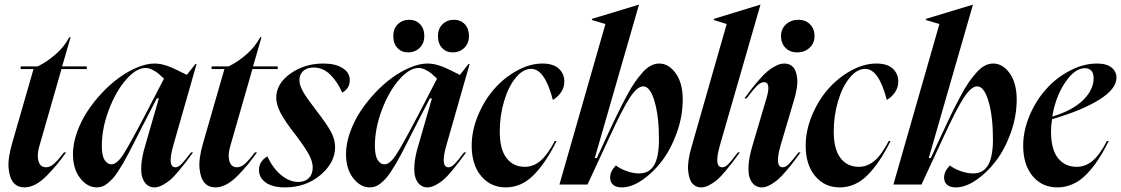

<svg xmlns="http://www.w3.org/2000/svg" viewBox="-20 -793 4817 825"><path d="M33.2 -181.2 124 -496.1H68.8V-507.8H142.1Q181.6 -526.9 219.2 -559.8Q256.8 -592.8 277.8 -632.8H283.2L247.1 -507.8H353V-496.1H244.1L151.9 -174.8Q140.1 -137.2 142.8 -114.7Q145.5 -92.3 154.5 -83.3Q163.6 -74.2 178.2 -74.2Q194.8 -74.2 211.7 -88.9Q228.5 -103.5 254.9 -138.2H264.2Q241.2 -106.4 223.9 -85.4Q206.5 -64.5 181.9 -39.1Q157.2 -13.7 132.8 -0.7Q108.4 12.2 85 12.2Q56.6 12.2 39.1 -6.8Q21.5 -25.9 17.1 -68.8Q12.7 -111.8 33.2 -181.2Z M458.5 -86.9Q482.4 -86.9 509.8 -129.4Q537.1 -171.9 603.5 -298.8L684.6 -455.1Q669.9 -469.2 659.9 -477.5Q649.9 -485.8 634.5 -493.4Q619.1 -501 605.5 -501Q565.4 -501 521.2 -450.2Q477.1 -399.4 447.3 -320.1Q417.5 -240.7 417.5 -166Q417.5 -124.5 429.4 -105.7Q441.4 -86.9 458.5 -86.9ZM293.5 -130.9Q293.5 -174.8 310.1 -222.4Q326.7 -270 354 -312.3Q381.3 -354.5 417.5 -393.1Q453.6 -431.6 492.2 -459.5Q530.8 -487.3 570.6 -503.7Q610.4 -520 643.6 -520Q650.4 -520 657.2 -519.3Q664.1 -518.6 669.7 -517.8Q675.3 -517.1 683.1 -514.6Q690.9 -512.2 695.6 -511Q700.2 -509.8 709.2 -506.1Q718.3 -502.4 722.2 -500.7Q726.1 -499 736.6 -493.9Q747.1 -488.8 750.7 -487.1Q754.4 -485.4 766.6 -479.2Q778.8 -473.1 782.7 -471.2L819.8 -518.1H824.7L724.6 -168Q697.8 -74.2 733.9 -74.2Q746.1 -74.2 760 -88.4Q773.9 -102.5 800.8 -138.2H809.6Q787.6 -108.4 777.8 -95.5Q768.1 -82.5 746.8 -57.1Q725.6 -31.7 711.7 -20Q697.8 -8.3 679 2Q660.2 12.2 643.6 12.2Q626.5 12.2 613.5 2.7Q600.6 -6.8 592.8 -26.6Q585 -46.4 587.2 -82.5Q589.4 -118.7 603.5 -166L662.6 -370.1H653.8L613.8 -293Q600.6 -268.1 583.3 -233.6Q565.9 -199.2 555.4 -178.7Q544.9 -158.2 530.8 -131.1Q516.6 -104 507.1 -88.1Q497.6 -72.3 485.4 -53.7Q473.1 -35.2 463.4 -24.9Q453.6 -14.6 442.1 -5.1Q430.7 4.4 419.2 8.3Q407.7 12.2 395.5 12.2Q355.5 12.2 324.5 -27.3Q293.5 -66.9 293.5 -130.9Z M853.5 -181.2 944.3 -496.1H889.2V-507.8H962.4Q1002 -526.9 1039.6 -559.8Q1077.1 -592.8 1098.1 -632.8H1103.5L1067.4 -507.8H1173.3V-496.1H1064.5L972.2 -174.8Q960.4 -137.2 963.1 -114.7Q965.8 -92.3 974.9 -83.3Q983.9 -74.2 998.5 -74.2Q1015.1 -74.2 1032 -88.9Q1048.8 -103.5 1075.2 -138.2H1084.5Q1061.5 -106.4 1044.2 -85.4Q1026.9 -64.5 1002.2 -39.1Q977.5 -13.7 953.1 -0.7Q928.7 12.2 905.3 12.2Q877 12.2 859.4 -6.8Q841.8 -25.9 837.4 -68.8Q833 -111.8 853.5 -181.2Z M1167 -373Q1167 -433.6 1227.8 -476.8Q1288.6 -520 1369.6 -520Q1421.4 -520 1452.1 -500.5Q1482.9 -481 1482.9 -449.2Q1482.9 -412.6 1450.7 -395Q1429.7 -442.4 1398.7 -472.7Q1367.7 -502.9 1327.6 -502.9Q1299.8 -502.9 1283.2 -488.3Q1266.6 -473.6 1266.6 -448.2Q1266.6 -426.8 1282.2 -399.2Q1297.9 -371.6 1337.9 -319.8Q1383.8 -260.7 1401.9 -227.3Q1419.9 -193.8 1419.9 -161.1Q1419.9 -93.8 1356.7 -40.8Q1293.5 12.2 1205.1 12.2Q1151.4 12.2 1122.1 -8.5Q1092.8 -29.3 1092.8 -63Q1092.8 -99.6 1128.9 -121.1Q1152.8 -69.3 1188.5 -40.3Q1224.1 -11.2 1261.7 -11.2Q1290 -11.2 1306.9 -27.8Q1323.7 -44.4 1323.7 -73.2Q1323.7 -98.1 1307.6 -128.4Q1291.5 -158.7 1252 -210.9Q1204.1 -272 1185.5 -307.9Q1167 -343.8 1167 -373Z M1631.8 -86.9Q1655.8 -86.9 1683.1 -129.4Q1710.4 -171.9 1776.9 -298.8L1857.9 -455.1Q1843.3 -469.2 1833.3 -477.5Q1823.2 -485.8 1807.9 -493.4Q1792.5 -501 1778.8 -501Q1738.8 -501 1694.6 -450.2Q1650.4 -399.4 1620.6 -320.1Q1590.8 -240.7 1590.8 -166Q1590.8 -124.5 1602.8 -105.7Q1614.7 -86.9 1631.8 -86.9ZM1466.8 -130.9Q1466.8 -174.8 1483.4 -222.4Q1500 -270 1527.3 -312.3Q1554.7 -354.5 1590.8 -393.1Q1627 -431.6 1665.5 -459.5Q1704.1 -487.3 1743.9 -503.7Q1783.7 -520 1816.9 -520Q1823.7 -520 1830.6 -519.3Q1837.4 -518.6 1843 -517.8Q1848.6 -517.1 1856.4 -514.6Q1864.3 -512.2 1868.9 -511Q1873.5 -509.8 1882.6 -506.1Q1891.6 -502.4 1895.5 -500.7Q1899.4 -499 1909.9 -493.9Q1920.4 -488.8 1924.1 -487.1Q1927.7 -485.4 1939.9 -479.2Q1952.1 -473.1 1956.1 -471.2L1993.2 -518.1H1998L1897.9 -168Q1871.1 -74.2 1907.2 -74.2Q1919.4 -74.2 1933.3 -88.4Q1947.3 -102.5 1974.1 -138.2H1982.9Q1960.9 -108.4 1951.2 -95.5Q1941.4 -82.5 1920.2 -57.1Q1898.9 -31.7 1885 -20Q1871.1 -8.3 1852.3 2Q1833.5 12.2 1816.9 12.2Q1799.8 12.2 1786.9 2.7Q1773.9 -6.8 1766.1 -26.6Q1758.3 -46.4 1760.5 -82.5Q1762.7 -118.7 1776.9 -166L1835.9 -370.1H1827.1L1787.1 -293Q1773.9 -268.1 1756.6 -233.6Q1739.3 -199.2 1728.8 -178.7Q1718.3 -158.2 1704.1 -131.1Q1689.9 -104 1680.4 -88.1Q1670.9 -72.3 1658.7 -53.7Q1646.5 -35.2 1636.7 -24.9Q1627 -14.6 1615.5 -5.1Q1604 4.4 1592.5 8.3Q1581.1 12.2 1568.8 12.2Q1528.8 12.2 1497.8 -27.3Q1466.8 -66.9 1466.8 -130.9ZM1669.9 -638.2Q1669.9 -669.4 1689.2 -688.7Q1708.5 -708 1738.8 -708Q1766.6 -708 1784.9 -689Q1803.2 -669.9 1803.2 -638.2Q1803.2 -606.9 1783.2 -587.4Q1763.2 -567.9 1732.9 -567.9Q1705.6 -567.9 1687.7 -586.9Q1669.9 -606 1669.9 -638.2ZM1861.8 -638.2Q1861.8 -669.4 1881.3 -688.7Q1900.9 -708 1931.2 -708Q1959 -708 1977.1 -689Q1995.1 -669.9 1995.1 -638.2Q1995.1 -606.9 1975.1 -587.4Q1955.1 -567.9 1924.8 -567.9Q1897.5 -567.9 1879.6 -586.9Q1861.8 -606 1861.8 -638.2Z M2006.8 -167Q2006.8 -231.9 2033.9 -297.1Q2061 -362.3 2103.5 -410.6Q2146 -459 2201.4 -489.5Q2256.8 -520 2310.5 -520Q2357.4 -520 2381.1 -498Q2404.8 -476.1 2404.8 -442.9Q2404.8 -416 2389.6 -395Q2374.5 -374 2355.5 -363.8Q2320.8 -497.1 2262.7 -497.1Q2227.1 -497.1 2195.6 -458.5Q2164.1 -419.9 2145.8 -357.7Q2127.4 -295.4 2127.4 -228Q2127.4 -151.4 2156.5 -113.8Q2185.5 -76.2 2234.9 -76.2Q2272 -76.2 2302.2 -101.8Q2332.5 -127.4 2363.8 -187H2371.6Q2324.2 -91.8 2272 -39.8Q2219.7 12.2 2152.8 12.2Q2088.4 12.2 2047.6 -36.4Q2006.8 -85 2006.8 -167Z M2383.8 0 2581.5 -689.9 2523.4 -707V-711.9L2724.6 -772.9H2725.6L2535.6 -113.8H2544.4L2589.4 -210.9Q2614.7 -266.1 2632.6 -302.5Q2650.4 -338.9 2670.9 -377.4Q2691.4 -416 2707.8 -439.5Q2724.1 -462.9 2741.9 -482.7Q2759.8 -502.4 2777.1 -511.2Q2794.4 -520 2812.5 -520Q2853.5 -520 2883.5 -478Q2913.6 -436 2913.6 -365.2Q2913.6 -293 2887.9 -221.9Q2862.3 -150.9 2823.7 -100.6Q2785.2 -50.3 2739 -19Q2692.9 12.2 2652.3 12.2Q2627.4 12.2 2614.5 1Q2601.6 -10.3 2601.6 -29.8Q2601.6 -57.1 2626.5 -82Q2644.5 -67.9 2672.4 -57.9Q2700.2 -47.9 2725.6 -47.9Q2745.6 -47.9 2760.3 -54.7Q2774.9 -61.5 2786.9 -77.6Q2798.8 -93.8 2805.2 -123.5Q2811.5 -153.3 2811.5 -195.8Q2811.5 -291.5 2792.7 -356.7Q2773.9 -421.9 2743.7 -421.9Q2717.8 -421.9 2685.5 -372.1Q2653.3 -322.3 2598.6 -203.1L2504.4 0Z M2952.1 -164.1 3102.5 -689.9 3047.4 -707V-711.9L3246.6 -772.9H3247.6L3073.2 -168Q3046.4 -74.2 3083.5 -74.2Q3096.7 -74.2 3110.6 -88.9Q3124.5 -103.5 3150.4 -138.2H3159.2Q3137.2 -108.4 3127.4 -95.5Q3117.7 -82.5 3096.4 -57.1Q3075.2 -31.7 3061.3 -20Q3047.4 -8.3 3028.6 2Q3009.8 12.2 2993.2 12.2Q2969.7 12.2 2955.1 -4.4Q2940.4 -21 2936.8 -60.3Q2933.1 -99.6 2952.1 -164.1Z M3178.7 -370.1Q3198.2 -396.5 3210.4 -412.4Q3222.7 -428.2 3242.9 -451.4Q3263.2 -474.6 3278.8 -487.5Q3294.4 -500.5 3313.7 -510.3Q3333 -520 3350.1 -520Q3373.5 -520 3387.7 -505.1Q3401.9 -490.2 3405.5 -454.8Q3409.2 -419.4 3391.1 -360.8L3334 -168Q3307.1 -74.2 3343.8 -74.2Q3356 -74.2 3370.4 -88.9Q3384.8 -103.5 3411.1 -138.2H3419.9Q3398.9 -109.9 3388.2 -95.5Q3377.4 -81.1 3356.7 -56.9Q3335.9 -32.7 3321.3 -20.3Q3306.6 -7.8 3288.1 2.2Q3269.5 12.2 3252.9 12.2Q3235.8 12.2 3222.9 2.7Q3210 -6.8 3202.1 -26.6Q3194.3 -46.4 3196.5 -82.5Q3198.7 -118.7 3212.9 -166L3272.9 -369.1Q3294.4 -439.9 3263.2 -439.9Q3248 -439.9 3231.4 -423.1Q3214.8 -406.2 3188 -370.1ZM3335.9 -638.2Q3335.9 -668.9 3357.4 -688.5Q3378.9 -708 3411.1 -708Q3441.4 -708 3460.7 -688.5Q3480 -668.9 3480 -638.2Q3480 -607.4 3458.5 -587.6Q3437 -567.9 3404.8 -567.9Q3374.5 -567.9 3355.2 -587.4Q3335.9 -606.9 3335.9 -638.2Z M3441.9 -167Q3441.9 -231.9 3469 -297.1Q3496.1 -362.3 3538.6 -410.6Q3581.1 -459 3636.5 -489.5Q3691.9 -520 3745.6 -520Q3792.5 -520 3816.2 -498Q3839.8 -476.1 3839.8 -442.9Q3839.8 -416 3824.7 -395Q3809.6 -374 3790.5 -363.8Q3755.9 -497.1 3697.8 -497.1Q3662.1 -497.1 3630.6 -458.5Q3599.1 -419.9 3580.8 -357.7Q3562.5 -295.4 3562.5 -228Q3562.5 -151.4 3591.6 -113.8Q3620.6 -76.2 3669.9 -76.2Q3707 -76.2 3737.3 -101.8Q3767.6 -127.4 3798.8 -187H3806.6Q3759.3 -91.8 3707 -39.8Q3654.8 12.2 3587.9 12.2Q3523.4 12.2 3482.7 -36.4Q3441.9 -85 3441.9 -167Z M3818.8 0 4016.6 -689.9 3958.5 -707V-711.9L4159.7 -772.9H4160.6L3970.7 -113.8H3979.5L4024.4 -210.9Q4049.8 -266.1 4067.6 -302.5Q4085.4 -338.9 4106 -377.4Q4126.5 -416 4142.8 -439.5Q4159.2 -462.9 4177 -482.7Q4194.8 -502.4 4212.2 -511.2Q4229.5 -520 4247.6 -520Q4288.6 -520 4318.6 -478Q4348.6 -436 4348.6 -365.2Q4348.6 -293 4323 -221.9Q4297.4 -150.9 4258.8 -100.6Q4220.2 -50.3 4174.1 -19Q4127.9 12.2 4087.4 12.2Q4062.5 12.2 4049.6 1Q4036.6 -10.3 4036.6 -29.8Q4036.6 -57.1 4061.5 -82Q4079.6 -67.9 4107.4 -57.9Q4135.3 -47.9 4160.6 -47.9Q4180.7 -47.9 4195.3 -54.7Q4210 -61.5 4221.9 -77.6Q4233.9 -93.8 4240.2 -123.5Q4246.6 -153.3 4246.6 -195.8Q4246.6 -291.5 4227.8 -356.7Q4209 -421.9 4178.7 -421.9Q4152.8 -421.9 4120.6 -372.1Q4088.4 -322.3 4033.7 -203.1L3939.5 0Z M4376.5 -167Q4376.5 -231.9 4404.1 -296.9Q4431.6 -361.8 4475.6 -410.6Q4519.5 -459.5 4577.6 -489.7Q4635.7 -520 4693.4 -520Q4734.9 -520 4756.1 -502.9Q4777.3 -485.8 4777.3 -459Q4777.3 -411.1 4703.9 -365Q4630.4 -318.8 4500.5 -280.8Q4496.1 -254.9 4496.1 -228Q4496.1 -151.4 4525.9 -113.8Q4555.7 -76.2 4606.4 -76.2Q4644 -76.2 4674.6 -101.8Q4705.1 -127.4 4736.3 -187H4744.1Q4721.2 -141.1 4698.7 -106.9Q4676.3 -72.8 4649.2 -44.7Q4622.1 -16.6 4590.3 -2.2Q4558.6 12.2 4523.4 12.2Q4457.5 12.2 4417 -36.4Q4376.5 -85 4376.5 -167ZM4501.5 -292Q4587.9 -317.9 4633.5 -362.5Q4679.2 -407.2 4679.2 -457Q4679.2 -478.5 4669.2 -489.3Q4659.2 -500 4642.1 -500Q4597.7 -500 4556.4 -438Q4515.1 -376 4501.5 -292Z"/></svg>

Font: Nyght Serif Medium Italic
Style: Regular
Weight: 500
Italic angle: -16°
Designer: Maksym Kobuzan
Version: Version 0.410;Glyphs 3.1.2 (3151)